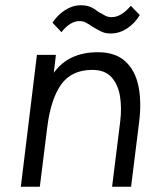

<svg xmlns="http://www.w3.org/2000/svg" viewBox="-20 -708 608 728"><path d="M213 -586 179 -622Q198 -651 226.5 -669.5Q255 -688 286 -688Q307 -688 321 -682.5Q335 -677 353 -663Q370 -653 380 -648Q390 -643 404 -643Q439 -643 476 -686L510 -651Q491 -619 461.5 -600Q432 -581 400 -581Q380 -581 366 -587.5Q352 -594 332 -606Q316 -617 305.5 -622.5Q295 -628 281 -628Q246 -628 213 -586ZM59 0 120 -500H192L184 -432Q240 -510 351 -510Q417 -510 454.5 -476Q492 -442 504.5 -383.5Q517 -325 508 -249L477 0H405L436 -249Q442 -299 435 -343Q428 -387 403 -415Q378 -443 330 -443Q251 -443 211.5 -387Q172 -331 159 -224L131 0Z"/></svg>

Font: Haskoy
Style: Italic
Weight: 400
Designer: Ertekin Erdin
Foundry: Ertekin Erdin
Version: Version 2.000; ttfautohint (v1.8.4.7-5d5b)